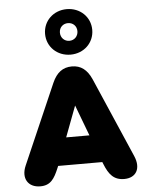

<svg xmlns="http://www.w3.org/2000/svg" viewBox="-65 -1072 879 1135"><g transform="rotate(-5 374.5 -505.0)"><path d="M128 10C189 10 212 -27 238 -89L243 -101H505L510 -89C535 -26 564 10 626 10C696 10 729 -44 696 -120L491 -593C465 -652 428 -680 375 -680C321 -680 284 -652 258 -593L52 -120C20 -47 55 10 128 10ZM374 -448 443 -265H305ZM374 -750C453 -750 514 -808 514 -885C514 -962 453 -1020 374 -1020C295 -1020 234 -962 234 -885C234 -808 295 -750 374 -750ZM374 -832C345 -832 322 -854 322 -885C322 -916 345 -937 374 -937C403 -937 426 -916 426 -885C426 -854 403 -832 374 -832Z"/></g></svg>

Font: SN Pro Black
Style: Regular
Weight: 900
Designer: Tobias Whetton
Foundry: Supernotes
Version: Version 1.001;Glyphs 3.2 (3249)